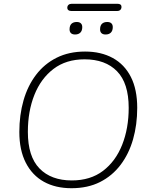

<svg xmlns="http://www.w3.org/2000/svg" viewBox="-20 -985 791 1013"><path d="M357 8Q273 8 211.5 -26Q150 -60 116 -126.5Q82 -193 82 -289Q82 -378 104 -455Q126 -532 170 -590Q214 -648 279 -680.5Q344 -713 429 -713Q513 -713 575 -679Q637 -645 670.5 -579Q704 -513 704 -416Q704 -327 682 -250Q660 -173 616 -115Q572 -57 507.5 -24.5Q443 8 357 8ZM359 -33Q457 -33 523.5 -83.5Q590 -134 624.5 -221Q659 -308 659 -416Q659 -546 597.5 -609Q536 -672 426 -672Q329 -672 262.5 -621.5Q196 -571 161.5 -484.5Q127 -398 127 -289Q127 -159 188.5 -96Q250 -33 359 -33ZM598 -927H356Q346 -927 340.5 -931.5Q335 -936 335 -943Q335 -954 341.5 -959.5Q348 -965 358 -965H600Q610 -965 615.5 -961Q621 -957 621 -949Q621 -939 615 -933Q609 -927 598 -927ZM376 -803Q362 -803 354.5 -810Q347 -817 347 -830Q347 -850 357 -859.5Q367 -869 385 -869Q399 -869 406.5 -862Q414 -855 414 -842Q414 -823 404 -813Q394 -803 376 -803ZM537 -803Q523 -803 515.5 -810Q508 -817 508 -830Q508 -850 518 -859.5Q528 -869 546 -869Q560 -869 567.5 -862Q575 -855 575 -842Q575 -823 565 -813Q555 -803 537 -803Z"/></svg>

Font: Nunito Variable Extra Light
Style: Italic
Weight: 200
Italic angle: -9°
Designer: Vernon Adams
Foundry: Vernon Adams
Version: Version 3.602